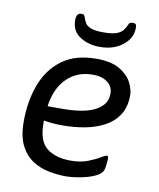

<svg xmlns="http://www.w3.org/2000/svg" viewBox="-82 -778 702 848"><g transform="rotate(10 269.5 -353.5)"><path d="M319 -583Q268 -583 230 -607.5Q192 -632 192 -681Q192 -713 214 -713Q225 -713 227.5 -708.5Q230 -704 231 -701Q235 -687 242.5 -675Q250 -663 268.5 -656Q287 -649 324 -649Q364 -649 384 -657Q404 -665 412.5 -677Q421 -689 426 -701Q429 -709 433.5 -711Q438 -713 445 -713Q455 -713 458.5 -709Q462 -705 462 -693Q462 -647 421.5 -615Q381 -583 319 -583ZM315 -529Q381 -529 419 -506.5Q457 -484 473 -453Q489 -422 489 -396Q489 -344 466.5 -308.5Q444 -273 405 -252Q366 -231 318 -222Q270 -213 219 -213Q191 -213 170 -215Q149 -217 133 -220V-210Q133 -127 173 -96.5Q213 -66 279 -66Q324 -66 356 -78.5Q388 -91 407.5 -103Q427 -115 434 -115Q437 -115 439 -113.5Q441 -112 441 -103Q441 -101 440 -87.5Q439 -74 436 -58Q433 -40 413.5 -28Q394 -16 367 -8.5Q340 -1 314 2.5Q288 6 272 6Q235 6 195.5 -1.5Q156 -9 122 -30.5Q88 -52 67 -93Q46 -134 46 -201Q46 -291 73.5 -365.5Q101 -440 160.5 -484.5Q220 -529 315 -529ZM312 -457Q241 -457 195 -411.5Q149 -366 138 -285H209Q218 -285 240 -286Q262 -287 289.5 -291.5Q317 -296 342.5 -307Q368 -318 385 -337.5Q402 -357 402 -388Q402 -419 377.5 -438Q353 -457 312 -457Z"/></g></svg>

Font: Asap
Style: Italic
Weight: 400
Italic angle: -6°
Designer: Pablo Cosgaya
Foundry: Omnibus-Type
Version: Version 3.001; ttfautohint (v1.8.3)